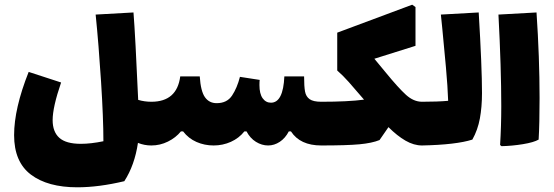

<svg xmlns="http://www.w3.org/2000/svg" viewBox="-20 -619 2356 817"><path d="M651 -93Q651 -45 645 -22.5Q639 0 624 0Q594 0 567 -11Q553 84 509 152Q400 178 309 178Q183 178 111.5 124Q40 70 40 -44Q40 -157 102 -313L240 -268Q204 -163 204 -108Q204 -58 232.5 -32.5Q261 -7 324 -7Q367 -7 420 -18Q420 -115 410 -272Q400 -429 387 -557L548 -566Q556 -465 568 -194Q595 -186 624 -186Q640 -186 645.5 -163Q651 -140 651 -93Z M1374 -93Q1374 -45 1368 -22.5Q1362 0 1347 0Q1257 0 1218 -60H1209Q1194 -31 1170.5 -15.5Q1147 0 1121 0Q1094 0 1069 -15.5Q1044 -31 1029 -60H1020Q997 -31 962.5 -15.5Q928 0 889 0Q850 0 816 -15Q782 -30 759 -60H750Q728 -33 694.5 -16.5Q661 0 624 0Q609 0 603 -22.5Q597 -45 597 -93Q597 -140 602.5 -163Q608 -186 624 -186Q733 -186 747 -294H830Q834 -231 852 -205.5Q870 -180 902 -180Q946 -180 967.5 -212.5Q989 -245 1001 -292L1085 -279Q1084 -271 1084 -257Q1084 -220 1097.5 -201Q1111 -182 1133 -182Q1185 -182 1190 -294H1274Q1274 -251 1278 -229.5Q1282 -208 1297.5 -197Q1313 -186 1347 -186Q1363 -186 1368.5 -163Q1374 -140 1374 -93Z M1803 -93Q1803 -45 1797 -22.5Q1791 0 1776 0Q1741 0 1705.5 -20.5Q1670 -41 1633 -78L1595 -23Q1563 -10 1509.5 -5Q1456 0 1347 0Q1332 0 1326 -22.5Q1320 -45 1320 -93Q1320 -140 1325.5 -163Q1331 -186 1347 -186Q1461 -186 1529 -195Q1488 -243 1464.5 -269.5Q1441 -296 1415 -319V-480L1734 -599L1748 -589V-424L1573 -369L1621 -311Q1675 -245 1707.5 -215.5Q1740 -186 1776 -186Q1792 -186 1797.5 -163Q1803 -140 1803 -93Z M2031 -223Q2031 -164 2022 -115Q2013 -66 1990 -25Q1921 -3 1776 0Q1761 0 1755 -22.5Q1749 -45 1749 -93Q1749 -140 1754.5 -163Q1760 -186 1776 -186Q1842 -186 1887 -190Q1885 -250 1877.5 -333Q1870 -416 1862 -498L1856 -557L2017 -566Q2031 -332 2031 -223Z M2108 -2Q2113 -82 2113 -168Q2113 -329 2101 -557L2263 -566Q2276 -374 2276 -202Q2276 -93 2272 -25Q2251 -13 2205 -5.5Q2159 2 2114 3Z"/></svg>

Font: Lalezar
Style: Regular
Weight: 400
Designer: Borna Izadpanah
Foundry: Borna Izadpanah
Version: Version 1.004